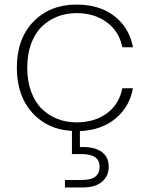

<svg xmlns="http://www.w3.org/2000/svg" viewBox="-20 -570 661 846"><path d="M54.2 -272Q54.2 -399.4 127.2 -474.6Q200.2 -549.8 316.9 -549.8Q418.9 -549.8 484.4 -498.8Q549.8 -447.8 565.9 -361.8H519Q505.4 -431.2 450.9 -471.7Q396.5 -512.2 316.9 -512.2Q272.5 -512.2 233.9 -497.3Q195.3 -482.4 165 -453.6Q134.8 -424.8 117.4 -377.9Q100.1 -331.1 100.1 -272Q100.1 -212.4 117.4 -165.5Q134.8 -118.7 165 -89.6Q195.3 -60.5 233.9 -45.7Q272.5 -30.8 316.9 -30.8Q397 -30.8 451.2 -70.8Q505.4 -110.8 519 -181.2H565.9Q550.8 -99.1 489.3 -47.9Q427.7 3.4 332 7.8V78.1Q392.6 75.2 425.8 97.7Q459 120.1 459 164.1Q459 206.1 429.2 231Q399.4 255.9 347.2 255.9H266.1V223.1H338.9Q381.3 223.1 400.1 208.3Q418.9 193.4 418.9 164.1Q418.9 108.9 338.9 108.9H296.9V6.8Q188.5 1 121.3 -74.2Q54.2 -149.4 54.2 -272Z"/></svg>

Font: SVN-Poppins ExtraLight
Style: Regular
Weight: 200
Designer: Ninad Kale (Devanagari), Jonny Pinhorn (Latin)
Foundry: Indian Type Foundry
Version: Version 3.002 2017